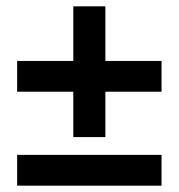

<svg xmlns="http://www.w3.org/2000/svg" viewBox="-20 -585 563 605"><path d="M211 -153V-296H34V-393H211V-565H312V-393H489V-296H312V-153ZM34 0V-97H489V0Z"/></svg>

Font: Assistant
Style: Bold
Weight: 700
Designer: Hebrew By Ben Nathan, Latin by Paul Hunt
Version: Version 3.000